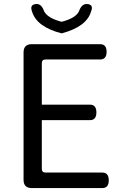

<svg xmlns="http://www.w3.org/2000/svg" viewBox="-20 -958 628 978"><path d="M294 -788Q166 -821 143 -900Q131 -932 159 -937Q187 -942 201 -910Q213 -868 294 -847Q375 -868 386 -910Q401 -942 429 -937Q457 -932 444 -900Q422 -822 294 -788ZM100 -691Q100 -733 142 -733H490Q523 -733 523 -694Q523 -655 490 -655H212Q193 -655 193 -636V-425H438Q471 -425 471 -385.5Q471 -346 438 -346H193V-98Q193 -79 212 -79H501Q534 -79 534 -39.5Q534 0 501 0H142Q100 0 100 -42Z"/></svg>

Font: Raw Maruko Gothic CJK TC
Style: Regular
Weight: 400
Version: Version 1.001